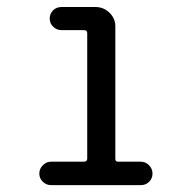

<svg xmlns="http://www.w3.org/2000/svg" viewBox="-20 -540 540 560"><path d="M128.9 0Q115.2 0 105 -9.8Q94.7 -19.5 94.7 -33.7Q94.7 -47.9 105 -58.1Q115.2 -68.4 128.9 -68.4H224.6Q233.4 -68.4 234.4 -76.2V-443.4Q234.4 -452.1 224.6 -452.1H159.2Q145.5 -452.1 135.3 -461.9Q125 -471.7 125 -485.8Q125 -500 134.8 -509.8Q144.5 -519.5 159.2 -519.5H258.8Q282.2 -519.5 299.3 -502.9Q316.4 -486.3 316.4 -462.9V-76.2Q316.4 -68.4 324.2 -68.4H390.6Q404.3 -68.4 414.6 -58.1Q424.8 -47.9 424.8 -33.7Q424.8 -19.5 415 -9.8Q405.3 0 390.6 0Z"/></svg>

Font: Rounded Mgen+ 2m regular
Style: Regular
Weight: 400
Designer: [Source Han Sans]
Ryoko NISHIZUKA  (kana & ideographs); Paul D. Hunt (Latin, Greek & Cyrillic); Wenlong ZHANG  (bopomofo
Version: Version 1.059.20150602